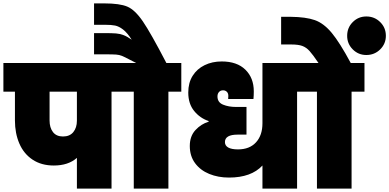

<svg xmlns="http://www.w3.org/2000/svg" viewBox="-31 -1111 2293 1131"><path d="M702 -571H626V0H422V-181Q371 -136 286 -136Q213 -136 161 -170.5Q109 -205 83 -265.5Q57 -326 57 -401V-571H-11V-740H702ZM422 -571H261V-401Q261 -359 281 -333Q301 -307 340 -307Q380 -307 401 -333Q422 -359 422 -400Z M1037 -740V-571H961V0H757V-571H680V-740H771L736 -758Q702 -776 687 -782Q672 -788 653.5 -789.5Q635 -791 584 -791H523V-916H579Q630 -916 653 -914Q676 -912 697 -904Q718 -896 745 -877Q718 -919 693.5 -937.5Q669 -956 647 -960.5Q625 -965 588 -965H523V-1091H583Q674 -1091 719 -1072Q764 -1053 810.5 -985Q857 -917 949 -740Z M1791 -571H1719V0H1515V-136Q1449 -65 1318 -65Q1254 -65 1201.5 -86.5Q1149 -108 1118 -150Q1087 -192 1087 -251Q1087 -309 1120.5 -345Q1154 -381 1198 -394V-398Q1147 -415 1112.5 -457.5Q1078 -500 1078 -566Q1078 -623 1103.5 -664Q1129 -705 1174 -727Q1219 -749 1275 -749Q1365 -749 1414.5 -700.5Q1464 -652 1464 -573Q1464 -548 1462 -528H1313L1314 -546Q1314 -562 1305 -570.5Q1296 -579 1283 -579Q1268 -579 1259 -569Q1250 -559 1250 -543Q1250 -508 1283 -494.5Q1316 -481 1359 -481H1421V-318H1369Q1294 -318 1294 -274Q1294 -253 1313.5 -242Q1333 -231 1371 -231Q1439 -231 1477 -272.5Q1515 -314 1515 -385V-740H1791Z M2242 -900Q2242 -853 2208.5 -820Q2175 -787 2127 -787Q2080 -787 2047 -820Q2014 -853 2014 -900Q2014 -948 2047 -981Q2080 -1014 2127 -1014Q2175 -1014 2208.5 -981Q2242 -948 2242 -900ZM2035 -740H2116V-571H2040V0H1836V-571H1759V-740H1845Q1812 -789 1792.5 -810.5Q1773 -832 1749.5 -840.5Q1726 -849 1684 -849H1625V-1012H1681Q1771 -1011 1823.5 -992.5Q1876 -974 1923 -917.5Q1970 -861 2035 -740Z"/></svg>

Font: Poppins Black A&M
Style: Regular
Weight: 900
Designer: Ninad Kale (Devanagari), Jonny Pinhorn (Latin)
Foundry: Indian Type Foundry
Version: 4.004